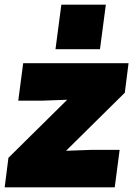

<svg xmlns="http://www.w3.org/2000/svg" viewBox="-50 -800 580 820"><path d="M377 -590H187L212 -780H402ZM237 -374 128 -370H28L49 -530H499L483 -404L232 -156L341 -160H461L440 0H-30L-14 -126Z"/></svg>

Font: Tanohe Sans Black
Style: Italic
Weight: 900
Designer: Village Type and Design LLC & Cristiano Sobral
Foundry: Cooper Hewitt Smithsonian Design Museum
Version: Version 1.00;January 12, 2020;FontCreator 12.0.0.2547 64-bit